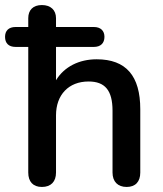

<svg xmlns="http://www.w3.org/2000/svg" viewBox="-37 -733 648 761"><path d="M129 8C165 8 185 -13 185 -49V-276C185 -357 235 -410 314 -410C379 -410 409 -375 409 -294V-49C409 -13 430 8 465 8C500 8 519 -13 519 -49V-300C519 -432 463 -498 346 -498C277 -498 218 -469 185 -415V-547H335C362 -547 377 -562 377 -587C377 -611 362 -626 335 -626H185V-661C185 -693 164 -713 129 -713C94 -713 75 -693 75 -661V-626H25C-3 -626 -17 -611 -17 -587C-17 -562 -3 -547 25 -547H75V-49C75 -13 94 8 129 8Z"/></svg>

Font: SN Pro Medium
Style: Regular
Weight: 500
Designer: Tobias Whetton
Foundry: Supernotes
Version: Version 1.003;Glyphs 3.3 (3324)